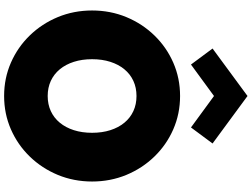

<svg xmlns="http://www.w3.org/2000/svg" viewBox="-165 -1043 1224 934"><g transform="rotate(90 447.0 -576.0)"><path d="M447 16Q360.5 16 285 -17Q209.5 -50 152.5 -108.8Q95.5 -167.5 63.2 -245.2Q31 -323 31 -412Q31 -501 63.2 -578.8Q95.5 -656.5 152.5 -715.2Q209.5 -774 285 -807Q360.5 -840 447 -840Q533.5 -840 609 -807Q684.5 -774 741.5 -715.2Q798.5 -656.5 830.8 -578.8Q863 -501 863 -412Q863 -323 830.8 -245.2Q798.5 -167.5 741.5 -108.8Q684.5 -50 609 -17Q533.5 16 447 16ZM447 -196Q487.5 -196 520.5 -211.2Q553.5 -226.5 577 -255Q600.5 -283.5 613.2 -323.2Q626 -363 626 -412Q626 -461 613.2 -500.8Q600.5 -540.5 577 -569Q553.5 -597.5 520.5 -612.8Q487.5 -628 447 -628Q406.5 -628 373.5 -612.8Q340.5 -597.5 317 -569Q293.5 -540.5 280.8 -500.8Q268 -461 268 -412Q268 -363 280.8 -323.2Q293.5 -283.5 317 -255Q340.5 -226.5 373.5 -211.2Q406.5 -196 447 -196ZM294 -893 216 -998 447 -1168 678 -998 600 -893 447 -1005Z"/></g></svg>

Font: Spartan Thin Black
Style: Regular
Weight: 900
Version: Version 1.004